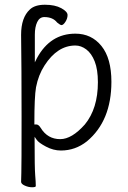

<svg xmlns="http://www.w3.org/2000/svg" viewBox="-20 -623 540 810"><path d="M106 -583Q127 -603 169.5 -603Q212 -603 238.5 -588.5Q265 -574 265 -559.5Q265 -545 256 -531Q247 -517 239 -517Q233 -518 221 -528Q203 -551 167 -551Q147 -551 137 -530Q127 -509 127 -477V-360L136 -378Q192 -481 298 -481Q366 -481 408 -429Q450 -377 450 -278Q450 -113 347 -27Q298 12 237 12Q205 12 174 -4.5Q143 -21 135 -33L126 -46V-30Q126 87 128.5 116Q131 145 131 162Q131 167 115.5 167Q100 167 84.5 160Q69 153 69 144Q69 132 70 106Q71 80 71 -130Q71 -340 69 -476Q69 -549 106 -583ZM125 -98H133Q143 -98 152 -83Q181 -36 234 -36Q283 -36 338 -98Q393 -165 393 -276Q393 -330 379.5 -364Q366 -398 344 -414.5Q322 -431 298 -431Q222 -431 168 -347Q142 -307 132 -255Q125 -215 125 -103Z"/></svg>

Font: Moon Stars Kai HW Light
Style: Regular
Weight: 300
Designer: GuiWonder
Version: Version 1.101